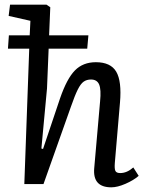

<svg xmlns="http://www.w3.org/2000/svg" viewBox="-20 -787 627 821"><path d="M353 -579H188L181 -409L157 -152L164 -150L237 -367Q266 -451 300.5 -486Q335 -521 390 -521Q453 -521 477 -480.5Q501 -440 493 -348L471 -90Q469 -65 473.5 -56Q478 -47 494 -47Q523 -47 550 -71L573 -35Q551 -16 516.5 -1Q482 14 456 14Q375 14 383 -69L408 -354Q413 -404 404 -425.5Q395 -447 369 -447Q351 -447 338 -438Q325 -429 312.5 -404Q300 -379 283 -330L166 0H84L105 -579H14L18 -636H107L110 -698L17 -719L23 -767H179L195 -756L190 -636H358Z"/></svg>

Font: Literata 12pt
Style: Italic
Weight: 400
Italic angle: -2°
Designer: Latin by Veronika Burian and Jose Scaglione. Greek by Irene Vlachou. Cyrillic by Vera Evstafieva
Foundry: TypeTogether
Version: Version 3.002